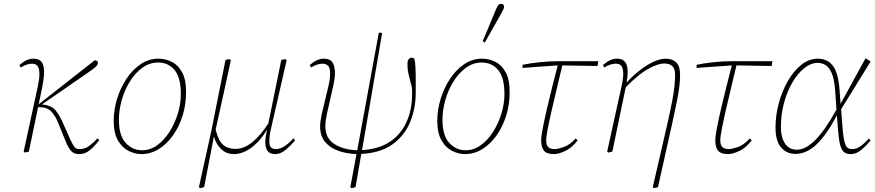

<svg xmlns="http://www.w3.org/2000/svg" viewBox="-20 -788 4550 998"><path d="M103 0Q121 -83 139 -166Q157 -249 175 -331Q187 -387 184.5 -414Q182 -441 171.5 -449Q161 -457 147 -457Q119 -457 88 -437L81 -450Q101 -467 118 -475Q135 -483 154 -483Q196 -483 205.5 -446Q215 -409 199 -332L181 -246L473 -475Q479 -474 484 -471Q489 -468 489 -460Q489 -453 481 -444Q473 -435 441 -413L198 -245Q248 -241 270 -213Q292 -185 308 -147L344 -66Q357 -38 366 -25.5Q375 -13 394 -13Q422 -13 445 -30.5Q468 -48 487 -69L496 -59Q467 -23 444 -5Q421 13 391 13Q365 13 350 -3Q335 -19 321 -54L285 -143Q268 -187 246 -209Q224 -231 185 -231H178L130 0L109 5Z M715 13Q682 13 648.5 -3.5Q615 -20 593 -58Q571 -96 571 -160Q571 -217 588.5 -274Q606 -331 637 -378Q668 -425 710.5 -454Q753 -483 803 -483Q842 -483 875 -465.5Q908 -448 928 -409.5Q948 -371 947 -307Q947 -244 929 -186.5Q911 -129 879 -84Q847 -39 805 -13Q763 13 715 13ZM718 -7Q761 -7 797.5 -33.5Q834 -60 861.5 -103.5Q889 -147 904.5 -198Q920 -249 920 -299Q920 -385 887.5 -424Q855 -463 802 -463Q757 -463 719.5 -435.5Q682 -408 654.5 -363.5Q627 -319 612.5 -267Q598 -215 598 -165Q598 -83 633.5 -45Q669 -7 718 -7Z M1411 13Q1383 13 1371 -3Q1359 -19 1359 -49Q1359 -62 1361 -77Q1363 -92 1367 -110L1368 -114Q1332 -54 1286.5 -20.5Q1241 13 1196 13Q1157 13 1130 -12.5Q1103 -38 1092 -79L1041 185L1020 190L1014 185L1079 -110L1152 -476L1172 -481L1180 -475Q1160 -383 1140 -291.5Q1120 -200 1101 -115Q1115 -57 1139.5 -35.5Q1164 -14 1204 -14Q1248 -14 1291.5 -49Q1335 -84 1375 -147L1442 -476L1462 -481L1470 -475L1389 -121Q1384 -99 1382 -82.5Q1380 -66 1380 -53Q1380 -28 1390 -20.5Q1400 -13 1414 -13Q1436 -13 1459.5 -28.5Q1483 -44 1505 -69L1514 -59Q1494 -34 1466.5 -10.5Q1439 13 1411 13Z M1807 190 1801 185 1833 13Q1782 11 1739 -4Q1696 -19 1670 -50Q1644 -81 1644 -131Q1644 -157 1652 -193Q1660 -229 1670 -268.5Q1680 -308 1688 -344Q1696 -380 1696 -405Q1696 -439 1683.5 -448Q1671 -457 1657 -457Q1628 -457 1597 -437L1590 -450Q1610 -467 1627.5 -475Q1645 -483 1664 -483Q1695 -483 1708 -464Q1721 -445 1721 -407Q1721 -384 1713.5 -347.5Q1706 -311 1696 -270Q1686 -229 1678.5 -192.5Q1671 -156 1671 -133Q1671 -69 1718.5 -39Q1766 -9 1837 -7L1949 -618H1963L1966 -614L1862 -8Q1946 -12 2004 -49.5Q2062 -87 2092 -151.5Q2122 -216 2122 -299Q2122 -305 2122 -314.5Q2122 -324 2121 -334Q2112 -368 2107 -388Q2102 -408 2100 -423Q2098 -438 2098 -456Q2098 -473 2104.5 -480.5Q2111 -488 2119 -488Q2128 -488 2134 -482Q2138 -468 2139.5 -438.5Q2141 -409 2141 -374Q2141 -339 2141 -307Q2141 -225 2112 -154Q2083 -83 2020.5 -38Q1958 7 1858 12L1828 185Z M2397 13Q2364 13 2330.5 -3.5Q2297 -20 2275 -58Q2253 -96 2253 -160Q2253 -217 2270.5 -274Q2288 -331 2319 -378Q2350 -425 2392.5 -454Q2435 -483 2485 -483Q2524 -483 2557 -465.5Q2590 -448 2610 -409.5Q2630 -371 2629 -307Q2629 -244 2611 -186.5Q2593 -129 2561 -84Q2529 -39 2487 -13Q2445 13 2397 13ZM2400 -7Q2443 -7 2479.5 -33.5Q2516 -60 2543.5 -103.5Q2571 -147 2586.5 -198Q2602 -249 2602 -299Q2602 -385 2569.5 -424Q2537 -463 2484 -463Q2439 -463 2401.5 -435.5Q2364 -408 2336.5 -363.5Q2309 -319 2294.5 -267Q2280 -215 2280 -165Q2280 -83 2315.5 -45Q2351 -7 2400 -7ZM2489 -574Q2506 -613 2522 -652Q2538 -691 2554 -730Q2562 -749 2568 -758.5Q2574 -768 2584 -768Q2600 -768 2600 -753Q2600 -747 2596 -738.5Q2592 -730 2581 -710Q2561 -674 2540.5 -638.5Q2520 -603 2500 -567Z M2696 -435V-451Q2731 -459 2783 -464.5Q2835 -470 2884 -470H3090L3086 -445L2903 -448Q2891 -397 2876.5 -337Q2862 -277 2849 -220.5Q2836 -164 2827.5 -120.5Q2819 -77 2819 -57Q2819 -33 2830.5 -23Q2842 -13 2863 -13Q2879 -13 2910 -23.5Q2941 -34 2972 -68L2983 -59Q2952 -19 2917.5 -3Q2883 13 2860 13Q2821 13 2807 -5.5Q2793 -24 2793 -58Q2793 -79 2801.5 -123Q2810 -167 2823 -223.5Q2836 -280 2851 -338.5Q2866 -397 2879 -448Z M3136 0Q3154 -83 3172.5 -166Q3191 -249 3209 -331Q3221 -384 3219.5 -411Q3218 -438 3208 -447.5Q3198 -457 3181 -457Q3152 -457 3121 -437L3114 -450Q3134 -467 3151 -475Q3168 -483 3187 -483Q3225 -483 3236.5 -452.5Q3248 -422 3237 -359Q3292 -418 3346 -450.5Q3400 -483 3441 -483Q3472 -483 3493.5 -465Q3515 -447 3515 -398Q3515 -371 3511.5 -340.5Q3508 -310 3499 -264.5Q3490 -219 3474 -146L3400 185L3379 190L3373 185L3450 -149Q3466 -220 3474.5 -265.5Q3483 -311 3486 -342Q3489 -373 3489 -400Q3489 -431 3474.5 -444.5Q3460 -458 3432 -458Q3401 -458 3351 -431Q3301 -404 3233 -335L3232 -332L3163 0L3142 5Z M3601 -435V-451Q3636 -459 3688 -464.5Q3740 -470 3789 -470H3995L3991 -445L3808 -448Q3796 -397 3781.5 -337Q3767 -277 3754 -220.5Q3741 -164 3732.5 -120.5Q3724 -77 3724 -57Q3724 -33 3735.5 -23Q3747 -13 3768 -13Q3784 -13 3815 -23.5Q3846 -34 3877 -68L3888 -59Q3857 -19 3822.5 -3Q3788 13 3765 13Q3726 13 3712 -5.5Q3698 -24 3698 -58Q3698 -79 3706.5 -123Q3715 -167 3728 -223.5Q3741 -280 3756 -338.5Q3771 -397 3784 -448Z M4039 -127Q4039 -75 4060 -42.5Q4081 -10 4123 -10Q4168 -10 4219 -61.5Q4270 -113 4328 -219L4321 -318Q4316 -392 4293.5 -426.5Q4271 -461 4230 -461Q4194 -461 4160 -433.5Q4126 -406 4098.5 -359Q4071 -312 4055 -252Q4039 -192 4039 -127ZM4114 12Q4069 12 4040 -21.5Q4011 -55 4011 -125Q4011 -188 4028 -251Q4045 -314 4075 -366.5Q4105 -419 4145 -451Q4185 -483 4231 -483Q4260 -483 4284 -469.5Q4308 -456 4323.5 -421Q4339 -386 4344 -321L4349 -248L4479 -485L4504 -470V-466L4352 -220L4360 -118Q4365 -57 4375 -34.5Q4385 -12 4410 -13Q4432 -13 4453.5 -28.5Q4475 -44 4495 -67L4506 -59Q4486 -34 4459 -10.5Q4432 13 4402 13Q4380 13 4367 2.5Q4354 -8 4347 -35Q4340 -62 4336 -113L4330 -188Q4277 -88 4225 -38Q4173 12 4114 12Z"/></svg>

Font: Source Serif Pro ExtraLight
Style: Italic
Weight: 200
Italic angle: -12°
Designer: Frank Grießhammer
Foundry: Adobe Systems Incorporated
Version: Version 3.001;hotconv 1.0.111;makeotfexe 2.5.65597